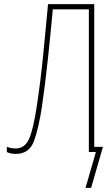

<svg xmlns="http://www.w3.org/2000/svg" viewBox="-20 -734 540 927"><path d="M420 173 477 -25H435V-714H212Q202 -604 189 -473.5Q176 -343 158 -224Q142 -115 121.5 -66Q101 -17 54 -17Q35 -17 13 -25V0Q30 9 56 9Q121 9 144 -53Q167 -115 183 -223Q197 -318 211 -447.5Q225 -577 235 -689H409V0H443L393 173Z"/></svg>

Font: Noto Sans Mono UI Condensed Thin
Style: Regular
Weight: 250
Width: 3
Designer: Monotype Design team
Foundry: Monotype Imaging Inc.
Version: 1.000